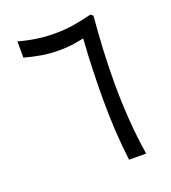

<svg xmlns="http://www.w3.org/2000/svg" viewBox="-118 -717 719 806"><g transform="rotate(-20 241.0 -314.0)"><path d="M205.1 -531.7Q161.1 -531.7 123.3 -538.3Q85.4 -544.9 50.8 -554.7V-627.4Q87.4 -616.7 127.7 -610.6Q168 -604.5 210.4 -604.5Q255.9 -604.5 296.1 -611.1Q336.4 -617.7 376 -627.9L387.7 -620.1Q381.3 -548.3 377.4 -472.7Q373.5 -397 373.5 -323.7Q373.5 -239.7 379.2 -159.9Q384.8 -80.1 397.5 0H321.3Q312.5 -72.8 308.8 -138.9Q305.2 -205.1 305.2 -275.4Q305.2 -339.8 307.4 -408.2Q309.6 -476.6 314.5 -544.4Q279.8 -537.6 257.8 -534.7Q235.8 -531.7 205.1 -531.7Z"/></g></svg>

Font: Vazirmatn UI NL Light
Style: Regular
Weight: 300
Designer: Saber Rastikerdar
Foundry: Saber Rastikerdar
Version: Version 33.003